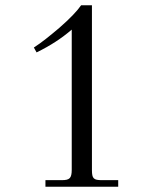

<svg xmlns="http://www.w3.org/2000/svg" viewBox="-20 -708 577 728"><path d="M428.2 0H152.3V-24.9H213.9Q225.6 -24.9 232.9 -26.6Q240.2 -28.3 244.4 -32.7Q248.5 -37.1 250.2 -44.7Q252 -52.2 252 -64V-595.7Q223.1 -570.8 190.4 -549.6Q157.7 -528.3 118.7 -509.3L108.4 -527.8Q130.4 -542 154.5 -561Q178.7 -580.1 204.6 -602.1Q235.8 -629.4 256.1 -650.6Q276.4 -671.9 287.6 -688H328.6V-62.5Q328.6 -50.8 330.1 -43.5Q331.5 -36.1 335.7 -32Q339.8 -27.8 347.2 -26.4Q354.5 -24.9 366.2 -24.9H428.2Z"/></svg>

Font: HM XNiloofar
Style: Regular
Weight: 400
Designer: Hossein Movahhedian
Version: Version 2.8, 2015